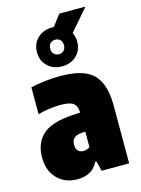

<svg xmlns="http://www.w3.org/2000/svg" viewBox="-133 -964 769 1050"><g transform="rotate(-15 252.0 -439.5)"><path d="M172 11Q102.5 11 58.8 -34Q15 -79 15 -153Q15 -235 65.2 -281.2Q115.5 -327.5 233 -335L280 -338Q279 -375 259.2 -390.5Q239.5 -406 187 -406Q158 -406 123.8 -401.5Q89.5 -397 58 -388V-540Q95.5 -549 140.5 -554Q185.5 -559 226 -559Q310.5 -559 363.8 -536.5Q417 -514 442 -462.2Q467 -410.5 467 -323V0H311L297 -56H289Q272 -19.5 241.2 -4.2Q210.5 11 172 11ZM202 -175Q202 -152.5 213.5 -141.2Q225 -130 243 -130Q252 -130 261.5 -132.8Q271 -135.5 280 -142V-229.5L257 -228Q202 -225 202 -175ZM251 -607Q201.5 -607 169.2 -638Q137 -669 137 -717Q137 -765 169.2 -796Q201.5 -827 251 -827Q256.5 -827 261.5 -826.5L310 -890H458L353 -768.5Q365 -745 365 -717Q365 -669 332.8 -638Q300.5 -607 251 -607ZM251 -676Q268.5 -676 279.2 -687.2Q290 -698.5 290 -717Q290 -736 279.2 -747Q268.5 -758 251 -758Q234 -758 223 -747Q212 -736 212 -717Q212 -698.5 223 -687.2Q234 -676 251 -676Z"/></g></svg>

Font: Encode Sans Condensed Condensed Black
Style: Regular
Weight: 900
Width: 3
Designer: Multiple Designers
Foundry: Impallari Type
Version: Version 3.000; ttfautohint (v1.8.3) -l 8 -r 50 -G 200 -x 14 